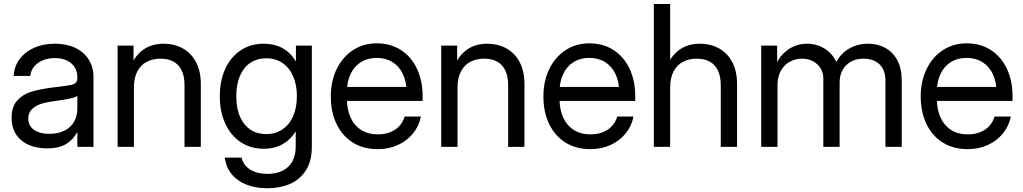

<svg xmlns="http://www.w3.org/2000/svg" viewBox="-20 -748 5211 978"><path d="M39.1 -148.4Q39.1 -203.6 66.9 -235.1Q94.7 -266.6 137.5 -280Q180.2 -293.5 244.1 -301.8Q265.6 -304.7 287.1 -307.1Q325.7 -312 341.8 -315.4Q357.9 -318.8 366 -326.7Q374 -334.5 374 -350.6V-355.5Q374 -383.8 360.4 -405.5Q346.7 -427.2 320.8 -439.7Q294.9 -452.1 259.8 -452.1Q224.6 -452.1 196.8 -440.2Q168.9 -428.2 152.6 -407.5Q136.2 -386.7 134.3 -361.3H49.8Q51.8 -408.2 78.9 -445.6Q106 -482.9 152.8 -504.2Q199.7 -525.4 259.8 -525.4Q319.3 -525.4 363.5 -504.2Q407.7 -482.9 431.9 -444.6Q456.1 -406.2 456.1 -355.5V0H374V-73.2H372.1Q354.5 -38.6 318.4 -15.4Q282.2 7.8 218.8 7.8Q166.5 7.8 126 -10Q85.4 -27.8 62.3 -63Q39.1 -98.1 39.1 -148.4ZM374 -195.3V-259.8Q365.7 -252 331.5 -245.1Q297.4 -238.3 240.2 -230.5Q207 -225.6 181.4 -216.1Q155.8 -206.5 139.9 -188.7Q124 -170.9 124 -143.6Q124 -119.6 137 -102.3Q149.9 -85 173.8 -75.7Q197.8 -66.4 230.5 -66.4Q278.8 -66.4 311.3 -84Q343.8 -101.6 358.9 -130.9Q374 -160.2 374 -195.3Z M662.1 0H579.1V-515.6H660.2V-390.6H636.7Q653.3 -436.5 679 -466.6Q704.6 -496.6 738.3 -511Q772 -525.4 813.5 -525.4Q866.7 -525.4 909.7 -502.2Q952.6 -479 977.8 -432.9Q1002.9 -386.7 1002.9 -320.3V0H919.9V-314.5Q919.9 -358.9 905.5 -388.9Q891.1 -418.9 863.8 -434.1Q836.4 -449.2 797.9 -449.2Q758.8 -449.2 728.3 -433.6Q697.8 -418 679.9 -385Q662.1 -352.1 662.1 -301.8Z M1125 54.7H1210Q1220.7 95.2 1255.6 116.5Q1290.5 137.7 1341.8 137.7Q1386.7 137.7 1419.2 121.6Q1451.7 105.5 1469 74.5Q1486.3 43.5 1486.3 0V-78.1H1485.8Q1466.8 -48.3 1442.1 -28.8Q1417.5 -9.3 1387.5 0.2Q1357.4 9.8 1323.2 9.8Q1256.8 9.8 1206.1 -23.9Q1155.3 -57.6 1127.4 -118.4Q1099.6 -179.2 1099.6 -257.8Q1099.6 -336.9 1127.4 -397.5Q1155.3 -458 1206.1 -491.7Q1256.8 -525.4 1323.2 -525.4Q1357.4 -525.4 1388.2 -515.9Q1418.9 -506.3 1444.1 -486.1Q1469.2 -465.8 1486.8 -435.1H1487.3V-515.6H1568.4V0Q1568.4 72.8 1537.8 120.1Q1507.3 167.5 1456.3 189.2Q1405.3 210.9 1341.8 210.9Q1283.2 210.9 1236.3 192.9Q1189.5 174.8 1160.4 139.6Q1131.3 104.5 1125 54.7ZM1492.2 -257.8Q1492.2 -315.9 1473.1 -359.6Q1454.1 -403.3 1418.7 -427.2Q1383.3 -451.2 1335.9 -451.2Q1291 -451.2 1256.6 -429Q1222.2 -406.7 1202.9 -363.3Q1183.6 -319.8 1183.6 -257.8Q1183.6 -195.8 1202.9 -152.6Q1222.2 -109.4 1256.3 -87.2Q1290.5 -64.9 1335.9 -64.9Q1383.3 -64.9 1418.7 -88.9Q1454.1 -112.8 1473.1 -156.2Q1492.2 -199.7 1492.2 -257.8Z M1665 -256.8Q1665 -334.5 1694.8 -396Q1724.6 -457.5 1777.8 -492.4Q1831.1 -527.3 1898.4 -527.3Q1969.2 -527.3 2022.2 -493.2Q2075.2 -459 2104 -397.7Q2132.8 -336.4 2132.8 -256.8V-233.9H1709V-305.2H2086.4L2050.8 -280.3Q2050.8 -332 2032 -371.3Q2013.2 -410.6 1978.8 -431.9Q1944.3 -453.1 1898.4 -453.1Q1853 -453.1 1818.8 -431.9Q1784.7 -410.6 1765.9 -371.3Q1747.1 -332 1747.1 -280.3V-245.1Q1747.1 -191.4 1765.4 -150.4Q1783.7 -109.4 1819.3 -86.4Q1855 -63.5 1904.3 -63.5Q1939.9 -63.5 1968 -74.7Q1996.1 -85.9 2014.6 -106.4Q2033.2 -127 2041 -154.3H2124Q2114.3 -105.5 2083.5 -67.9Q2052.7 -30.3 2006.3 -9.3Q1960 11.7 1904.3 11.7Q1830.1 11.7 1776.1 -22.7Q1722.2 -57.1 1693.6 -117.9Q1665 -178.7 1665 -256.8Z M2310.5 0H2227.5V-515.6H2308.6V-390.6H2285.2Q2301.8 -436.5 2327.4 -466.6Q2353 -496.6 2386.7 -511Q2420.4 -525.4 2461.9 -525.4Q2515.1 -525.4 2558.1 -502.2Q2601.1 -479 2626.2 -432.9Q2651.4 -386.7 2651.4 -320.3V0H2568.4V-314.5Q2568.4 -358.9 2554 -388.9Q2539.6 -418.9 2512.2 -434.1Q2484.9 -449.2 2446.3 -449.2Q2407.2 -449.2 2376.7 -433.6Q2346.2 -418 2328.4 -385Q2310.5 -352.1 2310.5 -301.8Z M2748 -256.8Q2748 -334.5 2777.8 -396Q2807.6 -457.5 2860.8 -492.4Q2914.1 -527.3 2981.4 -527.3Q3052.2 -527.3 3105.2 -493.2Q3158.2 -459 3187 -397.7Q3215.8 -336.4 3215.8 -256.8V-233.9H2792V-305.2H3169.4L3133.8 -280.3Q3133.8 -332 3115 -371.3Q3096.2 -410.6 3061.8 -431.9Q3027.3 -453.1 2981.4 -453.1Q2936 -453.1 2901.9 -431.9Q2867.7 -410.6 2848.9 -371.3Q2830.1 -332 2830.1 -280.3V-245.1Q2830.1 -191.4 2848.4 -150.4Q2866.7 -109.4 2902.3 -86.4Q2938 -63.5 2987.3 -63.5Q3022.9 -63.5 3051 -74.7Q3079.1 -85.9 3097.7 -106.4Q3116.2 -127 3124 -154.3H3207Q3197.3 -105.5 3166.5 -67.9Q3135.7 -30.3 3089.4 -9.3Q3043 11.7 2987.3 11.7Q2913.1 11.7 2859.1 -22.7Q2805.2 -57.1 2776.6 -117.9Q2748 -178.7 2748 -256.8Z M3393.6 0H3310.5V-727.5H3393.6V-390.6H3368.2Q3384.8 -436.5 3410.4 -466.6Q3436 -496.6 3469.7 -511Q3503.4 -525.4 3544.9 -525.4Q3598.1 -525.4 3641.1 -502.2Q3684.1 -479 3709.2 -432.9Q3734.4 -386.7 3734.4 -320.3V0H3651.4V-314.5Q3651.4 -358.9 3637 -388.9Q3622.6 -418.9 3595.2 -434.1Q3567.9 -449.2 3529.3 -449.2Q3490.2 -449.2 3459.7 -433.6Q3429.2 -418 3411.4 -385Q3393.6 -352.1 3393.6 -301.8Z M3857.4 -515.6H3938.5V-410.2H3928.2Q3942.9 -446.8 3967.8 -472.7Q3992.7 -498.5 4024.4 -512Q4056.2 -525.4 4091.3 -525.4Q4130.4 -525.4 4163.3 -509.8Q4196.3 -494.1 4218 -467.8Q4239.7 -441.4 4246.6 -410.2H4229.5Q4241.2 -442.4 4265.4 -468.8Q4289.6 -495.1 4324.5 -510.3Q4359.4 -525.4 4401.9 -525.4Q4450.2 -525.4 4489 -504.4Q4527.8 -483.4 4550.5 -441.4Q4573.2 -399.4 4573.2 -337.9V0H4490.2V-337.9Q4490.2 -376 4475.1 -401.1Q4460 -426.3 4434.8 -437.7Q4409.7 -449.2 4378.4 -449.2Q4341.3 -449.2 4313.7 -433.6Q4286.1 -418 4271.5 -390.6Q4256.8 -363.3 4256.8 -328.1V0H4173.8V-346.7Q4173.8 -377 4159.7 -400.1Q4145.5 -423.3 4120.8 -436.3Q4096.2 -449.2 4064.9 -449.2Q4031.7 -449.2 4003.2 -433.6Q3974.6 -418 3957.5 -387.5Q3940.4 -356.9 3940.4 -314.5V0H3857.4Z M4669.9 -256.8Q4669.9 -334.5 4699.7 -396Q4729.5 -457.5 4782.7 -492.4Q4835.9 -527.3 4903.3 -527.3Q4974.1 -527.3 5027.1 -493.2Q5080.1 -459 5108.9 -397.7Q5137.7 -336.4 5137.7 -256.8V-233.9H4713.9V-305.2H5091.3L5055.7 -280.3Q5055.7 -332 5036.9 -371.3Q5018.1 -410.6 4983.6 -431.9Q4949.2 -453.1 4903.3 -453.1Q4857.9 -453.1 4823.7 -431.9Q4789.6 -410.6 4770.8 -371.3Q4752 -332 4752 -280.3V-245.1Q4752 -191.4 4770.3 -150.4Q4788.6 -109.4 4824.2 -86.4Q4859.9 -63.5 4909.2 -63.5Q4944.8 -63.5 4972.9 -74.7Q5001 -85.9 5019.5 -106.4Q5038.1 -127 5045.9 -154.3H5128.9Q5119.1 -105.5 5088.4 -67.9Q5057.6 -30.3 5011.2 -9.3Q4964.8 11.7 4909.2 11.7Q4835 11.7 4781 -22.7Q4727.1 -57.1 4698.5 -117.9Q4669.9 -178.7 4669.9 -256.8Z"/></svg>

Font: Intratopia Thin
Style: Regular
Weight: 100
Designer: Rasmus Andersson
Foundry: rsms
Version: Version 3.000;Glyphs 3.2.3 (3260)